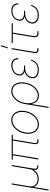

<svg xmlns="http://www.w3.org/2000/svg" viewBox="1409 -2199 994 3852"><g transform="rotate(-90 1906.0 -273.0)"><path d="M8.3 204.1 130.9 -535.6H153.3L94.2 -179.7Q86.4 -132.8 102.8 -95.5Q119.1 -58.1 154.8 -36.4Q190.4 -14.6 239.7 -14.6Q289.6 -14.6 332 -36.4Q374.5 -58.1 403.3 -95.5Q432.1 -132.8 439.9 -179.7L499 -535.6H521.5L448.7 -96.7Q442.4 -56.6 455.6 -39.6Q468.8 -22.5 503.9 -22.5H515.6L511.7 0H500Q455.1 0 436.8 -23.4Q418.5 -46.9 426.3 -96.7L439.9 -179.7H457.5Q448.7 -127.9 425.5 -92Q402.3 -56.2 370.6 -34.2Q338.9 -12.2 304.4 -2.2Q270 7.8 239.7 7.8Q209.5 7.8 177.2 -2.2Q145 -12.2 119.1 -34.2Q93.3 -56.2 80.6 -92Q67.9 -127.9 76.7 -179.7H94.2L30.8 204.1Z M1029.3 0.5Q981.4 7.8 957.3 -12.9Q933.1 -33.7 941.4 -85.4L1014.2 -523.9H1036.6L963.9 -85.4Q957 -42.5 975.6 -29.3Q994.1 -16.1 1032.2 -22Q1035.6 -22.9 1035.6 -22.7Q1035.6 -22.5 1038.6 -22.9V-1Q1036.6 -0.5 1034.2 -0.2Q1031.7 0 1029.3 0.5ZM631.8 0 718.8 -523.9H741.2L654.3 0ZM627.9 -513.2 631.8 -535.6H1129.9L1126 -513.2Z M1334.5 10.3Q1277.8 10.3 1235.6 -17.6Q1193.4 -45.4 1170.4 -94.5Q1147.5 -143.6 1147.5 -207.5Q1147.5 -269.5 1167.7 -329.1Q1188 -388.7 1225.3 -437.3Q1262.7 -485.8 1313.2 -514.6Q1363.8 -543.5 1423.8 -543.5Q1480.5 -543.5 1522 -515.9Q1563.5 -488.3 1586.7 -439.2Q1609.9 -390.1 1609.9 -326.2Q1609.9 -264.6 1589.4 -204.6Q1568.8 -144.5 1532 -95.9Q1495.1 -47.4 1444.6 -18.6Q1394 10.3 1334.5 10.3ZM1334.5 -12.2Q1390.1 -12.2 1436.3 -39.3Q1482.4 -66.4 1516.1 -111.8Q1549.8 -157.2 1568.6 -212.9Q1587.4 -268.6 1587.4 -325.7Q1587.4 -383.8 1567.6 -427.7Q1547.9 -471.7 1511 -496.3Q1474.1 -521 1423.3 -521Q1369.6 -521 1323.7 -494.9Q1277.8 -468.8 1243.2 -423.8Q1208.5 -378.9 1189.2 -323Q1169.9 -267.1 1169.9 -208Q1169.9 -120.6 1214.4 -66.4Q1258.8 -12.2 1334.5 -12.2Z M1666 204.1 1744.1 -267.1Q1757.3 -347.7 1794.9 -409.9Q1832.5 -472.2 1887 -507.8Q1941.4 -543.5 2004.9 -543.5Q2069.3 -543.5 2111.6 -507.8Q2153.8 -472.2 2170.7 -409.7Q2187.5 -347.2 2173.8 -267.1Q2160.6 -186.5 2123.3 -123.8Q2085.9 -61 2031.5 -25.4Q1977.1 10.3 1912.6 10.3Q1867.2 10.3 1832 -8.1Q1796.9 -26.4 1775.1 -59.6Q1753.4 -92.8 1747.1 -136.7H1744.6L1688.5 204.1ZM1912.6 -12.2Q1970.2 -12.2 2020 -44.9Q2069.8 -77.6 2104.5 -135.3Q2139.2 -192.9 2151.4 -267.1Q2164.1 -340.8 2150.4 -398.4Q2136.7 -456.1 2099.9 -488.5Q2063 -521 2005.4 -521Q1946.8 -521 1897.2 -488Q1847.7 -455.1 1813.2 -397.7Q1778.8 -340.3 1766.6 -267.1Q1754.4 -192.9 1767.6 -135.3Q1780.8 -77.6 1817.4 -44.9Q1854 -12.2 1912.6 -12.2Z M2429.2 9.3Q2370.1 9.3 2330.6 -10.3Q2291 -29.8 2273.7 -63.5Q2256.3 -97.2 2263.2 -140.6Q2269 -176.3 2287.8 -203.4Q2306.6 -230.5 2335.9 -249.3Q2365.2 -268.1 2402.8 -277.8Q2440.4 -287.6 2483.4 -287.6H2519.5L2516.1 -265.6H2466.8Q2421.9 -265.6 2383.1 -250.7Q2344.2 -235.8 2318.8 -207.8Q2293.5 -179.7 2286.6 -139.2Q2277.3 -83.5 2316.7 -48.3Q2356 -13.2 2433.1 -13.2Q2485.4 -13.2 2520.8 -29.5Q2556.2 -45.9 2578.9 -75.9Q2601.6 -106 2615.2 -147L2636.7 -144.5Q2622.1 -98.6 2595.7 -64Q2569.3 -29.3 2528.3 -10Q2487.3 9.3 2429.2 9.3ZM2478.5 -266.1Q2434.6 -266.1 2402.3 -274.7Q2370.1 -283.2 2350.1 -299.6Q2330.1 -315.9 2322.5 -340.3Q2314.9 -364.7 2319.8 -396.5Q2327.6 -440.4 2354.7 -473.4Q2381.8 -506.3 2424.6 -524.7Q2467.3 -543 2521 -543Q2570.3 -543 2602.1 -526.9Q2633.8 -510.7 2649.9 -480Q2666 -449.2 2667.5 -404.8L2645 -400.9Q2642.6 -460.9 2612.1 -490.7Q2581.5 -520.5 2517.6 -520.5Q2446.3 -520.5 2399.7 -487.3Q2353 -454.1 2342.8 -397.9Q2334 -345.2 2366.5 -316.7Q2398.9 -288.1 2470.2 -288.1H2519.5L2516.1 -266.1Z M2857.9 0.5Q2810.1 7.8 2785.6 -12.9Q2761.2 -33.7 2769.5 -85.4L2844.2 -535.6H2866.7L2792 -85.4Q2785.2 -42.5 2804 -29.3Q2822.8 -16.1 2860.8 -22Q2863.8 -22.9 2863.8 -22.7Q2863.8 -22.5 2866.7 -22.9V-1Q2864.7 -0.5 2862.5 -0.2Q2860.4 0 2857.9 0.5ZM2860.4 -611.8 2902.3 -749.5H2926.3L2878.9 -611.8Z M3180.7 1.5Q3127 10.3 3102.5 -19Q3078.1 -48.3 3086.9 -102.1L3154.8 -513.2H2969.7L2973.6 -535.6H3366.2L3362.3 -513.2H3177.2L3109.4 -102.1Q3102.1 -56.6 3120.8 -34.9Q3139.6 -13.2 3182.1 -20.5Q3188 -21 3194.1 -22Q3200.2 -22.9 3206.1 -23.4V-1.5Q3199.7 -0.5 3193.4 0.2Q3187 1 3180.7 1.5Z M3527.3 9.3Q3468.3 9.3 3428.7 -10.3Q3389.2 -29.8 3371.8 -63.5Q3354.5 -97.2 3361.3 -140.6Q3367.2 -176.3 3386 -203.4Q3404.8 -230.5 3434.1 -249.3Q3463.4 -268.1 3501 -277.8Q3538.6 -287.6 3581.5 -287.6H3617.7L3614.3 -265.6H3564.9Q3520 -265.6 3481.2 -250.7Q3442.4 -235.8 3417 -207.8Q3391.6 -179.7 3384.8 -139.2Q3375.5 -83.5 3414.8 -48.3Q3454.1 -13.2 3531.2 -13.2Q3583.5 -13.2 3618.9 -29.5Q3654.3 -45.9 3677 -75.9Q3699.7 -106 3713.4 -147L3734.9 -144.5Q3720.2 -98.6 3693.8 -64Q3667.5 -29.3 3626.5 -10Q3585.4 9.3 3527.3 9.3ZM3576.7 -266.1Q3532.7 -266.1 3500.5 -274.7Q3468.3 -283.2 3448.2 -299.6Q3428.2 -315.9 3420.7 -340.3Q3413.1 -364.7 3418 -396.5Q3425.8 -440.4 3452.9 -473.4Q3480 -506.3 3522.7 -524.7Q3565.4 -543 3619.1 -543Q3668.5 -543 3700.2 -526.9Q3731.9 -510.7 3748 -480Q3764.2 -449.2 3765.6 -404.8L3743.2 -400.9Q3740.7 -460.9 3710.2 -490.7Q3679.7 -520.5 3615.7 -520.5Q3544.4 -520.5 3497.8 -487.3Q3451.2 -454.1 3440.9 -397.9Q3432.1 -345.2 3464.6 -316.7Q3497.1 -288.1 3568.4 -288.1H3617.7L3614.3 -266.1Z"/></g></svg>

Font: Inter 20pt Thin
Style: Italic
Weight: 250
Italic angle: -9.3988°
Version: Version 4.001;git-66647c0bb